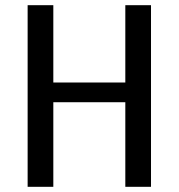

<svg xmlns="http://www.w3.org/2000/svg" viewBox="-20 -720 690 740"><path d="M86.5 0V-700H185.5V-402H463V-700H562V0H463V-326H185.5V0Z"/></svg>

Font: Trispace Thin
Style: Regular
Weight: 400
Version: Version 1.210